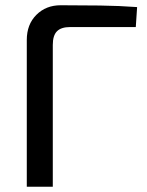

<svg xmlns="http://www.w3.org/2000/svg" viewBox="-20 -711 561 731"><path d="M211 -691Q285 -691 360 -690Q435 -689 502 -684L497 -608H247Q213 -608 197 -592Q181 -576 181 -540V0H82V-559Q82 -618 118.5 -654.5Q155 -691 211 -691Z"/></svg>

Font: Exo 2 Medium
Style: Regular
Weight: 500
Designer: Natanael Gama
Foundry: Natanael Gama
Version: Version 2.010